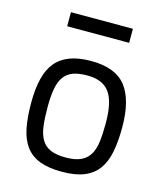

<svg xmlns="http://www.w3.org/2000/svg" viewBox="-107 -781 743 871"><g transform="rotate(15 264.0 -345.0)"><path d="M265 -510Q379 -510 428.5 -447Q478 -384 478 -255Q478 -190 468.5 -140.5Q459 -91 435 -57.5Q411 -24 369.5 -7Q328 10 265 10Q202 10 160.5 -6Q119 -22 94.5 -55Q70 -88 60 -138Q50 -188 50 -257Q50 -321 61.5 -369Q73 -417 98.5 -448Q124 -479 165 -494.5Q206 -510 265 -510ZM265 -57Q309 -57 336 -69.5Q363 -82 377.5 -106.5Q392 -131 396.5 -168Q401 -205 401 -255Q401 -355 369 -398.5Q337 -442 265 -442Q225 -442 198.5 -432.5Q172 -423 156 -401Q140 -379 133.5 -343.5Q127 -308 127 -257Q127 -204 132 -166.5Q137 -129 152 -104.5Q167 -80 194 -68.5Q221 -57 265 -57ZM118 -700H409V-634H118Z"/></g></svg>

Font: TitilliumText22L 400 wt
Style: 400 wt
Weight: 400
Designer: Campivisivi
Foundry: Campivisivi
Version: 1.000